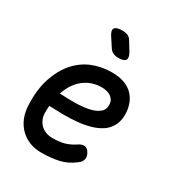

<svg xmlns="http://www.w3.org/2000/svg" viewBox="-186 -909 972 1043"><g transform="rotate(30 300.0 -387.5)"><path d="M440 -121Q455 -100 451.5 -80Q448 -60 428 -46Q384 -12 335.5 -1Q287 10 225 10Q185 10 151.5 -3.5Q118 -17 93 -42Q68 -67 54 -101.5Q40 -136 38 -178Q34 -277 58 -348.5Q82 -420 124 -467.5Q166 -515 222.5 -537.5Q279 -560 341 -560Q424 -560 468 -520.5Q512 -481 518 -411Q521 -364 505.5 -331.5Q490 -299 461 -279Q432 -259 393.5 -248Q355 -237 311.5 -233Q268 -229 223.5 -229.5Q179 -230 138 -232Q137 -221 136.5 -209.5Q136 -198 136 -186Q137 -163 145.5 -145Q154 -127 167.5 -114.5Q181 -102 199.5 -95.5Q218 -89 238 -89Q261 -89 279 -91Q297 -93 313 -97.5Q329 -102 344 -109Q359 -116 374 -126Q394 -140 411 -139.5Q428 -139 440 -121ZM154 -319Q201 -316 249 -316.5Q297 -317 335.5 -325Q374 -333 397 -352Q420 -371 417 -405Q416 -419 409 -429.5Q402 -440 392 -447Q382 -454 367 -458Q352 -462 334 -462Q309 -462 282.5 -454.5Q256 -447 231.5 -430Q207 -413 187 -385.5Q167 -358 154 -319ZM276 -672 240 -727Q221 -756 230.5 -770.5Q240 -785 278 -785Q298 -785 312.5 -778.5Q327 -772 336 -756L369 -702Q385 -673 376 -659Q367 -645 331 -645Q313 -645 299 -651.5Q285 -658 276 -672Z"/></g></svg>

Font: Maple Mono NL Medium
Style: Italic
Weight: 500
Italic angle: -10°
Monospace: yes
Designer: subframe7536
Version: Version 7.000